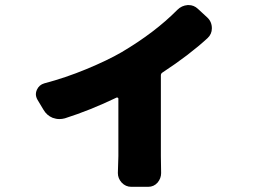

<svg xmlns="http://www.w3.org/2000/svg" viewBox="-20 -636 1040 750"><path d="M672.9 -597.7Q689.5 -614.3 712.9 -616.2Q714.8 -616.2 716.8 -616.2Q737.3 -616.2 752.9 -601.6L790 -567.4Q807.6 -550.8 807.6 -525.4Q807.6 -502.9 791 -487.3Q718.8 -420.9 614.3 -352.5Q608.4 -348.6 608.4 -341.8V-26.4L609.4 40Q609.4 60.5 595.7 77.1Q581.1 93.8 558.6 93.8H493.2Q470.7 93.8 455.1 77.1Q440.4 60.5 440.4 40L442.4 -26.4V-251Q442.4 -252.9 439.9 -254.4Q437.5 -255.9 435.5 -254.9Q332 -205.1 233.4 -173.8Q222.7 -170.9 211.9 -170.9Q199.2 -170.9 185.5 -175.8Q162.1 -185.5 149.4 -208L126 -247.1Q120.1 -257.8 120.1 -268.6Q120.1 -276.4 124 -285.2Q132.8 -304.7 153.3 -310.5Q235.4 -332 317.9 -366.2Q400.4 -400.4 454.1 -431.6Q585 -508.8 672.9 -597.7Z"/></svg>

Font: Gen Jyuu Gothic Heavy
Style: Bold
Weight: 900
Designer: [Source Han Sans]
Ryoko NISHIZUKA  (kana & ideographs); Paul D. Hunt (Latin, Greek & Cyrillic); Wenlong ZHANG  (bopomofo
Version: Version 1.002.20150607